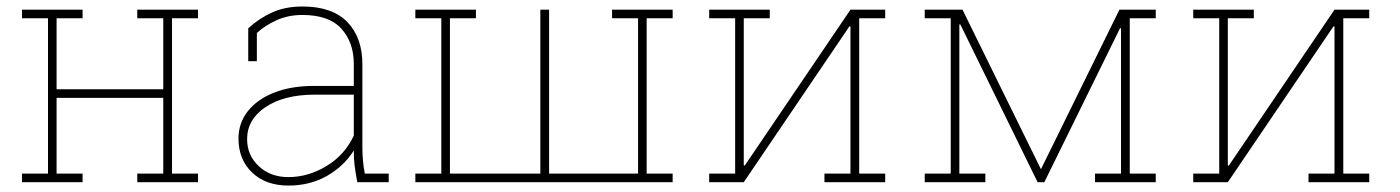

<svg xmlns="http://www.w3.org/2000/svg" viewBox="-20 -558 4287 588"><path d="M47.4 0V-26.4H127V-502H47.4V-528.3H232.9V-502H153.3V-284.7H480V-502H400.4V-528.3H586.4V-502H506.8V-26.4H586.4V0H400.4V-26.4H480V-258.3H153.3V-26.4H232.9V0Z M863.3 10.3Q793.9 10.3 752.2 -29.5Q710.4 -69.3 710.4 -133.8Q710.4 -181.2 739 -217.5Q767.6 -253.9 819.6 -274.4Q871.6 -294.9 941.9 -294.9H1063.5V-362.3Q1063.5 -428.2 1025.4 -470.2Q987.3 -512.2 905.8 -512.2Q862.8 -512.2 827.1 -496.1Q791.5 -480 766.6 -457V-370.6H740.2V-471.2Q772.9 -501.5 813.2 -519.8Q853.5 -538.1 906.2 -538.1Q997.6 -538.1 1043.7 -490.5Q1089.8 -442.9 1089.8 -361.3V-106.4Q1089.8 -85.9 1091.6 -65.9Q1093.3 -45.9 1097.2 -26.4H1170.4V0H1074.2Q1067.9 -34.7 1065.7 -53Q1063.5 -71.3 1063.5 -97.2Q1033.7 -49.3 981.7 -19.5Q929.7 10.3 863.3 10.3ZM863.3 -15.6Q923.3 -15.6 979.5 -49.3Q1035.6 -83 1063.5 -142.6V-268.1H943.4Q850.1 -268.1 793.5 -230.2Q736.8 -192.4 736.8 -131.8Q736.8 -82.5 772.5 -49.1Q808.1 -15.6 863.3 -15.6Z M1252 0V-26.4H1331.5V-502H1252V-528.3H1437.5V-502H1357.9V-26.4H1634.8V-528.3H1661.6V-26.4H1934.1V-502H1854.5V-528.3H2040V-502H1960.4V-26.4H2040V0Z M2151.9 0V-26.4H2231.4V-502H2151.9V-528.3H2337.4V-502H2257.8V-51.8L2260.7 -50.8L2584.5 -528.3H2690.9V-502H2611.3V-26.4H2690.9V0H2504.9V-26.4H2584.5V-476.6L2581.5 -477.5L2257.8 0Z M2812 0V-26.4H2891.6V-502H2812V-528.3H2927.7L3166 -43.5L3168 -40L3408.2 -528.3H3519.5V-502H3439.9V-26.4H3519.5V0H3333.5V-26.4H3413.1V-471.2L3410.2 -471.7L3178.2 0H3157.7L2920.9 -483.4L2918 -482.9V-26.4H2997.6V0Z M3634.3 0V-26.4H3713.9V-502H3634.3V-528.3H3819.8V-502H3740.2V-51.8L3743.2 -50.8L4066.9 -528.3H4173.3V-502H4093.8V-26.4H4173.3V0H3987.3V-26.4H4066.9V-476.6L4064 -477.5L3740.2 0Z"/></svg>

Font: Roboto Slab Thin
Style: Regular
Weight: 100
Designer: Google
Version: Version 2.000; ttfautohint (v1.8.1.43-b0c9)